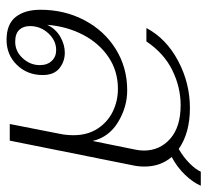

<svg xmlns="http://www.w3.org/2000/svg" viewBox="-44 -594 647 600"><g transform="rotate(90 280.0 -293.5)"><path d="M470 -506Q500 -471 500 -421Q500 -401 496 -384L419 0H367L398 -158Q402 -177 402 -199Q402 -243 381.5 -274.5Q361 -306 328 -322Q295 -338 257 -338Q202 -338 158.5 -309Q115 -280 88.5 -229.5Q62 -179 57 -117Q70 -144 94.5 -158Q119 -172 144 -172Q172 -172 193 -155Q214 -138 214 -103Q214 -55 182.5 -22.5Q151 10 104 10Q55 10 32.5 -18.5Q10 -47 10 -96Q10 -171 42.5 -233Q75 -295 132.5 -331Q190 -367 262 -367Q314 -367 361 -338.5Q408 -310 420 -259L447 -392Q450 -406 450 -419Q450 -469 413 -501.5Q376 -534 308 -534Q252 -534 199 -508Q146 -482 109 -427H67Q100 -489 169.5 -526Q239 -563 317 -563Q395 -563 445 -528Q471 -543 490 -562Q509 -581 516 -597H560Q549 -572 525.5 -547.5Q502 -523 470 -506ZM61 -63Q61 -42 73 -29.5Q85 -17 110 -17Q140 -17 161.5 -40.5Q183 -64 183 -94Q183 -117 170 -131Q157 -145 136 -145Q106 -145 83.5 -120.5Q61 -96 61 -63Z"/></g></svg>

Font: Taviraj ExtraLight
Style: Italic
Weight: 275
Italic angle: -12°
Designer: Katatrad Team
Foundry: CadsonDemak
Version: Version 1.001